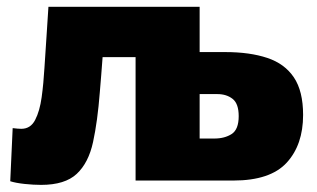

<svg xmlns="http://www.w3.org/2000/svg" viewBox="-20 -520 914 553"><path d="M98.5 12.5Q76.5 12.5 50.8 9.8Q25 7 9.5 2L16.5 -151Q24 -150 30.8 -149.5Q37.5 -149 41.5 -149Q68 -149 81.2 -174.5Q94.5 -200 100 -240.2Q105.5 -280.5 108 -324.5Q111 -370.5 114 -415.5Q117 -460.5 119.5 -500.5H555V-370H629Q699.5 -370 749.8 -353.2Q800 -336.5 826.5 -297Q853 -257.5 853 -189Q853 -103 805.8 -51.5Q758.5 0 652 0H370.5V-355.5H275.5Q273.5 -329 271.5 -303Q269.5 -277 267.5 -254.5Q261 -170.5 248 -110.8Q235 -51 201 -19.2Q167 12.5 98.5 12.5ZM555 -121H597.5Q627 -121 647.2 -134Q667.5 -147 667.5 -185.5Q667.5 -221.5 650 -235.2Q632.5 -249 606 -249H555Z"/></svg>

Font: Commissioner ExtraBold
Style: Regular
Weight: 800
Designer: Kostas Bartsokas
Foundry: Kostas Bartsokas
Version: Version 1.000; ttfautohint (v1.8.3)